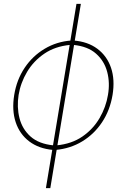

<svg xmlns="http://www.w3.org/2000/svg" viewBox="-20 -758 646 982"><path d="M251 8.8Q178.7 2.4 129.6 -34.7Q80.6 -71.8 60.3 -132.8Q40 -193.8 52.7 -272.5Q65.4 -350.6 106 -411.1Q146.5 -471.7 208.3 -508.5Q270 -545.4 344.7 -550.8H355.5Q428.7 -545.4 478 -508.5Q527.3 -471.7 547.9 -411.1Q568.4 -350.6 555.7 -272.5Q542.5 -193.8 502 -132.8Q461.4 -71.8 400.6 -34.9Q339.8 2 264.6 8.8ZM214.8 204.1 371.1 -738.3H393.6L237.3 204.1ZM269.5 -14.6Q346.7 -22 401.6 -59.8Q456.5 -97.7 489.3 -154.1Q522 -210.4 532.2 -272.5Q543 -334.5 528.3 -390.1Q513.7 -445.8 471.4 -483.4Q429.2 -521 355.5 -528.3H337.9Q261.7 -521 206.8 -483.6Q151.9 -446.3 118.7 -390.6Q85.4 -335 75.2 -272.5Q65.4 -210.4 79.6 -154.1Q93.8 -97.7 136.2 -59.8Q178.7 -22 252.9 -14.6Z"/></svg>

Font: Inter Tight Thin
Style: Italic
Weight: 250
Italic angle: -9.39999°
Designer: Rasmus Andersson
Foundry: rsms
Version: Version 3.004